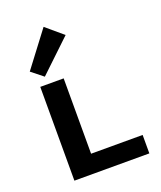

<svg xmlns="http://www.w3.org/2000/svg" viewBox="-137 -822 763 910"><g transform="rotate(-20 245.0 -367.5)"><path d="M117 -511 58 -558 192 -735 277 -663ZM458 -93V0H80V-473H198V-93Z"/></g></svg>

Font: Ysabeau SC
Style: Bold
Weight: 700
Designer: Christian Thalmann (Catharsis Fonts)
Version: Version 0.003